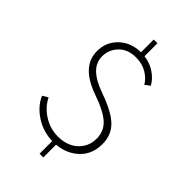

<svg xmlns="http://www.w3.org/2000/svg" viewBox="-294 -970 1190 1190"><g transform="rotate(45 301.0 -374.5)"><path d="M306.2 14.6Q223.6 12.2 156.7 -32Q89.8 -76.2 63 -139.6L99.1 -161.1Q127 -103.5 185.3 -66.7Q243.7 -29.8 312 -29.8Q359.4 -29.8 399.2 -47.6Q439 -65.4 464.8 -102.5Q490.7 -139.6 490.7 -189.9Q490.7 -254.9 446.3 -296.6Q401.9 -338.4 292 -377Q107.9 -441.4 107.9 -575.2Q107.9 -655.8 163.8 -709.2Q219.7 -762.7 306.2 -763.7V-875.5H338.9V-761.7Q394 -754.9 435.5 -725.6Q477.1 -696.3 496.1 -659.7L462.9 -635.7Q443.8 -670.4 402.8 -695.1Q361.8 -719.7 307.6 -719.7Q236.3 -719.7 194.8 -677.2Q153.3 -634.8 153.3 -574.7Q153.3 -522.5 192.9 -483.4Q232.4 -444.3 315.4 -415Q435.5 -373 487.8 -322.5Q540 -272 540 -192.4Q540 -103.5 482.7 -48.8Q425.3 5.9 338.9 13.7V125.5H306.2Z"/></g></svg>

Font: Spartan MB Light
Style: Regular
Weight: 300
Designer: Matt Bailey, Mirko Velimirovic
Foundry: Matt Bailey
Version: Version 1.005